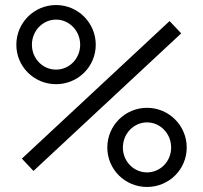

<svg xmlns="http://www.w3.org/2000/svg" viewBox="-20 -732 808 764"><path d="M113.2 -51.8 701 -599.2 654.8 -648.2 67 -100.8ZM407 -145C407 -57.7 477.7 12 565 12C652.3 12 723 -57.7 723 -145C723 -232.3 652.3 -303 565 -303C477.7 -303 407 -232.3 407 -145ZM469 -145C469 -200.8 512.6 -245 565 -245C617.4 -245 661 -200.8 661 -145C661 -89.3 617.5 -46 565 -46C512.5 -46 469 -89.3 469 -145ZM45 -554C45 -466.7 115.7 -397 203 -397C290.3 -397 361 -466.7 361 -554C361 -641.3 290.3 -712 203 -712C115.7 -712 45 -641.3 45 -554ZM107 -554C107 -609.8 150.6 -654 203 -654C255.4 -654 299 -609.8 299 -554C299 -498.3 255.5 -455 203 -455C150.5 -455 107 -498.3 107 -554Z"/></svg>

Font: Resamitz
Style: Bold
Weight: 700
Designer: gluk
Foundry: gluk
Version: Version 0.047